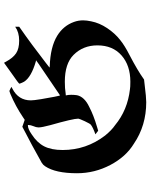

<svg xmlns="http://www.w3.org/2000/svg" viewBox="85 -812 756 967"><g transform="rotate(-90 463.5 -329.0)"><path d="M742 -611Q784 -611 812 -631V-611L808 -608Q723 -549 629 -476L606 -458L612 -457Q710 -454 767 -419Q817 -388 836 -335Q844 -313 844 -289Q844 -271 839 -248Q831 -207 805 -168Q779 -129 746 -103Q718 -80 669 -55Q592 -15 546 18L520 21Q456 29 432 29Q314 29 223 -33Q157 -73 115.5 -152Q74 -231 74 -320Q74 -428 109 -480Q116 -491 127 -497.5Q138 -504 215 -546L308 -595L343 -583L355 -591Q411 -629 473 -655Q488 -661 489 -660L491 -659Q493 -658 495.5 -657Q498 -656 500 -655L509 -650L500 -645Q441 -615 441 -552Q441 -538 447 -501Q453 -464 459 -434Q465 -404 466 -405L625 -513L643 -526L637 -527Q558 -550 535 -586Q525 -606 525 -610Q525 -613 577 -649L630 -687Q631 -687 636 -677Q655 -642 678 -626.5Q701 -611 742 -611ZM466 -376Q469 -364 469 -349Q469 -334 467 -320Q459 -282 408 -258Q366 -236 308 -219L288 -213L279 -220L270 -227Q302 -238 317 -249Q323 -252 336 -280.5Q349 -309 349 -313Q349 -339 316 -455Q305 -497 305 -510V-516Q305 -525 311 -539Q317 -553 317 -566Q317 -567 315 -567Q297 -567 270 -548Q228 -521 209.5 -485Q191 -449 191 -392Q191 -273 264 -178Q291 -145 316 -128Q392 -65 497 -53Q507 -51 535 -51Q617 -51 667.5 -95.5Q718 -140 718 -217Q718 -289 670 -337Q626 -381 535 -381Q501 -381 477 -377Z"/></g></svg>

Font: MathJax_Fraktur
Style: Bold
Weight: 700
Version: Version 1.1